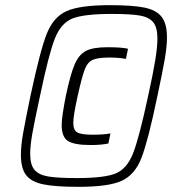

<svg xmlns="http://www.w3.org/2000/svg" viewBox="-20 -716 690 744"><path d="M61 -116Q61 -151 69.5 -199.5Q78 -248 98 -344Q135 -518 160.5 -583.5Q186 -649 237 -672.5Q288 -696 406 -696Q494 -696 540 -686.5Q586 -677 606.5 -650.5Q627 -624 627 -571Q627 -536 618.5 -487Q610 -438 590 -344Q554 -171 528.5 -105Q503 -39 452 -15.5Q401 8 284 8Q195 8 148.5 -1.5Q102 -11 81.5 -37Q61 -63 61 -116ZM554 -344Q573 -430 581.5 -482Q590 -534 590 -567Q590 -610 573.5 -630Q557 -650 521 -656Q485 -662 413 -662Q304 -662 260 -644Q216 -626 192.5 -566.5Q169 -507 135 -344Q114 -247 105.5 -199.5Q97 -152 97 -120Q97 -77 114 -57.5Q131 -38 167.5 -32Q204 -26 278 -26Q385 -26 428.5 -44Q472 -62 495.5 -121.5Q519 -181 554 -344ZM219 -232Q219 -262 235 -344Q253 -429 269.5 -467Q286 -505 313.5 -519Q341 -533 396 -533Q454 -533 476 -527L468 -488Q438 -493 404 -493Q359 -493 339 -484Q319 -475 308 -446Q297 -417 281 -344Q264 -268 264 -240Q264 -211 280 -202.5Q296 -194 340 -194Q380 -194 408 -199L400 -160Q372 -154 332 -154Q268 -154 243.5 -169.5Q219 -185 219 -232Z"/></svg>

Font: Saira Semi Condensed Light
Style: Italic
Weight: 300
Width: 4
Italic angle: -12°
Designer: Hector Gatti with collaboration of the Omnibus-Type team
Foundry: Omnibus-Type
Version: Version 1.001; ttfautohint (v1.8)